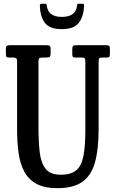

<svg xmlns="http://www.w3.org/2000/svg" viewBox="-20 -992 620 1028"><path d="M415 -684H384Q373.5 -684 370.2 -687.5Q367 -691 367 -702V-728Q367 -742 371 -746Q375 -750 388 -750H546Q559 -750 563.8 -746.8Q568.5 -743.5 568.5 -729.5V-703.5Q568.5 -690 564.5 -687Q560.5 -684 551 -684H531.5Q517 -684 512.5 -680.5Q508 -677 508 -663V-300Q508 -192.5 488.5 -122.5Q469 -52.5 420.8 -18.5Q372.5 15.5 287 15.5Q217.5 15.5 174.8 -8Q132 -31.5 109.5 -74.2Q87 -117 79.2 -175Q71.5 -233 71.5 -301.5V-662.5Q71.5 -677.5 65.8 -680.8Q60 -684 46 -684H30.5Q17 -684 14.2 -688.2Q11.5 -692.5 11.5 -706V-730.5Q11.5 -743.5 16.2 -746.8Q21 -750 33.5 -750H228.5Q240.5 -750 245.8 -747Q251 -744 251 -730.5V-706.5Q251 -691.5 246.5 -687.8Q242 -684 227 -684H211.5Q195 -684 190.5 -680.2Q186 -676.5 186 -660V-313Q186 -237.5 192.2 -179.8Q198.5 -122 223.5 -89.2Q248.5 -56.5 305.5 -56.5Q360.5 -56.5 389 -81Q417.5 -105.5 427.2 -159Q437 -212.5 437 -300V-661Q437 -676 433.2 -680Q429.5 -684 415 -684ZM311 -836Q245 -836 219.8 -870.2Q194.5 -904.5 193.5 -962.5Q193.5 -972 205 -972H221.5Q230 -972 230.5 -964Q236 -901.5 311 -901.5Q383 -901.5 392 -957.5Q393.5 -964.5 393.5 -968.2Q393.5 -972 402.5 -972H420Q428 -972 429.2 -969.8Q430.5 -967.5 430 -960Q428 -903.5 402 -869.8Q376 -836 311 -836Z"/></svg>

Font: Besley* Condensed Medium
Style: Regular
Weight: 500
Width: 3
Designer: Owen Earl
Foundry: indestructible type*
Version: Version 3.000; ttfautohint (v1.8.3)